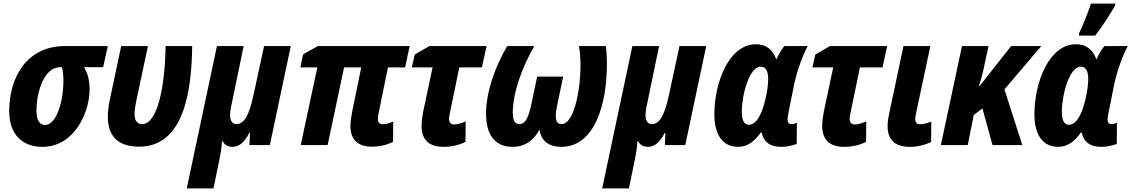

<svg xmlns="http://www.w3.org/2000/svg" viewBox="-20 -803 6264 1063"><path d="M214 10C394 10 476 -183 476 -308C476 -363 463 -403 445 -431H551L577 -548H341C126 -548 31 -373 31 -187C31 -62 101 10 214 10ZM229 -111C199 -111 182 -138 182 -189C182 -297 225 -431 313 -431H323C328 -412 331 -388 331 -355C331 -245 294 -111 229 -111Z M750 9C992 9 1041 -282 1044 -548H897C893 -321 852 -116 767 -116C740 -116 725 -134 725 -173C725 -190 728 -213 733 -237L799 -548H651L588 -251C581 -217 577 -184 577 -156C577 -55 628 9 750 9Z M1014 240H1162L1194 84C1202 48 1207 11 1209 -21H1213C1223 -2 1241 10 1266 10C1302 10 1333 -13 1360 -67H1364L1361 0H1474L1590 -548H1442L1384 -279C1360 -167 1333 -116 1289 -116C1267 -116 1254 -134 1254 -165C1254 -184 1258 -209 1264 -234L1329 -548H1181Z M2038 9C2082 9 2125 -1 2156 -18L2157 -130C2137 -121 2117 -115 2099 -115C2083 -115 2072 -124 2072 -143C2072 -154 2074 -165 2076 -176L2128 -430H2223L2248 -548H1740L1658 -502L1643 -430H1737L1645 0H1794L1885 -430H1980L1929 -181C1924 -156 1920 -127 1920 -105C1920 -29 1963 9 2038 9Z M2436 10C2480 10 2524 0 2557 -18L2558 -131C2536 -121 2513 -114 2495 -114C2477 -114 2466 -124 2466 -145C2466 -156 2469 -167 2471 -179L2523 -430H2648L2674 -548H2357L2276 -501L2260 -430H2375L2323 -185C2318 -158 2314 -129 2314 -107C2314 -25 2359 10 2436 10Z M2817 10C2889 10 2935 -27 2967 -85C2974 -34 3007 10 3088 10C3270 10 3340 -221 3340 -446C3340 -487 3338 -521 3334 -548H3185C3191 -517 3194 -483 3194 -438C3194 -316 3161 -116 3089 -116C3066 -116 3057 -132 3057 -162C3057 -182 3062 -208 3069 -241L3098 -379H2954L2925 -241C2908 -156 2891 -116 2855 -116C2830 -116 2819 -138 2819 -178C2819 -288 2868 -425 2938 -548H2788C2719 -430 2671 -292 2671 -173C2671 -60 2718 10 2817 10Z M3314 240H3462L3494 84C3502 48 3507 11 3509 -21H3513C3523 -2 3541 10 3566 10C3602 10 3633 -13 3660 -67H3664L3661 0H3774L3890 -548H3742L3684 -279C3660 -167 3633 -116 3589 -116C3567 -116 3554 -134 3554 -165C3554 -184 3558 -209 3564 -234L3629 -548H3481Z M4065 10C4124 10 4161 -26 4192 -69H4197C4206 -26 4233 10 4307 10C4335 10 4371 2 4391 -6L4392 -124C4383 -119 4371 -116 4362 -116C4348 -116 4340 -123 4340 -142C4340 -152 4343 -168 4346 -182L4376 -332C4393 -412 4422 -492 4452 -548H4323C4307 -531 4291 -502 4280 -477H4277C4258 -528 4222 -558 4165 -558C4017 -558 3935 -349 3935 -169C3935 -53 3985 10 4065 10ZM4125 -112C4100 -112 4087 -137 4087 -186C4087 -274 4127 -434 4192 -434C4219 -434 4233 -410 4233 -365C4233 -336 4228 -297 4216 -247C4200 -181 4172 -112 4125 -112Z M4654 10C4698 10 4742 0 4775 -18L4776 -131C4754 -121 4731 -114 4713 -114C4695 -114 4684 -124 4684 -145C4684 -156 4687 -167 4689 -179L4741 -430H4866L4892 -548H4575L4494 -501L4478 -430H4593L4541 -185C4536 -158 4532 -129 4532 -107C4532 -25 4577 10 4654 10Z M5017 10C5059 10 5101 0 5135 -17L5136 -130C5114 -121 5091 -115 5073 -115C5057 -115 5047 -125 5047 -142C5047 -152 5049 -163 5052 -178L5131 -548H4982L4905 -184C4898 -153 4894 -125 4894 -105C4894 -25 4940 10 5017 10Z M5189 0H5338L5371 -166L5419 -203L5475 0H5640L5541 -308L5745 -548H5578L5403 -326H5400C5411 -362 5422 -401 5429 -437L5453 -548H5306Z M5953 -606H6044C6083 -656 6126 -725 6154 -772L6155 -783H6020C6007 -742 5974 -658 5955 -620ZM5837 10C5896 10 5933 -26 5964 -69H5969C5978 -26 6005 10 6079 10C6107 10 6143 2 6163 -6L6164 -124C6155 -119 6143 -116 6134 -116C6120 -116 6112 -123 6112 -142C6112 -152 6115 -168 6118 -182L6148 -332C6165 -412 6194 -492 6224 -548H6095C6079 -531 6063 -502 6052 -477H6049C6030 -528 5994 -558 5937 -558C5789 -558 5707 -349 5707 -169C5707 -53 5757 10 5837 10ZM5897 -112C5872 -112 5859 -137 5859 -186C5859 -274 5899 -434 5964 -434C5991 -434 6005 -410 6005 -365C6005 -336 6000 -297 5988 -247C5972 -181 5944 -112 5897 -112Z"/></svg>

Font: Noto Sans Display SemiCondensed Extra
Style: Italic
Weight: 800
Width: 4
Italic angle: -12°
Designer: Monotype Design Team
Foundry: Monotype Imaging Inc.
Version: Version 1.900